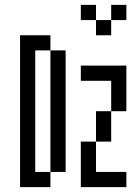

<svg xmlns="http://www.w3.org/2000/svg" viewBox="-20 -770 540 790"><path d="M500 0V-62.5H375Q375 -62.5 375 -187.5H312.5V0ZM500 -687.5V-750H437.5V-687.5H375V-625H437.5V-687.5ZM62.5 -625Q62.5 -625 62.5 0H187.5V-62.5H125Q125 -62.5 125 -562.5H187.5Q187.5 -562.5 187.5 -62.5H250Q250 -62.5 250 -562.5H187.5V-625ZM375 -187.5H437.5Q437.5 -187.5 437.5 -312.5H375Q375 -312.5 375 -187.5ZM437.5 -312.5H500V-500H312.5V-437.5H437.5Q437.5 -437.5 437.5 -312.5ZM375 -687.5V-750H312.5V-687.5Z"/></svg>

Font: Unifont
Style: Regular
Weight: 500
Version: Version 13.0.05